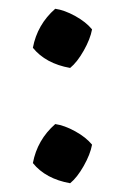

<svg xmlns="http://www.w3.org/2000/svg" viewBox="-20 -407 293 438"><path d="M190 -340Q186 -318 171 -291.5Q156 -265 140 -252Q84 -262 55 -298Q65 -351 106 -387Q127 -384 151.5 -370.5Q176 -357 190 -340ZM190 -77Q186 -55 171 -28.5Q156 -2 140 11Q84 1 55 -35Q65 -88 106 -124Q127 -121 151.5 -107.5Q176 -94 190 -77Z"/></svg>

Font: Darwin Serif Regular ALPHA
Style: Regular
Weight: 400
Designer: Emily de Oliveira Santos
Version: Version 0.1